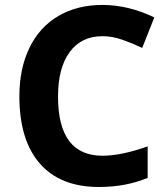

<svg xmlns="http://www.w3.org/2000/svg" viewBox="-20 -744 677 774"><path d="M393.1 -598.1Q307.6 -598.1 260.7 -533.9Q213.9 -469.7 213.9 -355Q213.9 -116.2 393.1 -116.2Q468.3 -116.2 575.2 -153.8V-26.9Q487.3 9.8 378.9 9.8Q223.1 9.8 140.6 -84.7Q58.1 -179.2 58.1 -356Q58.1 -467.3 98.6 -551Q139.2 -634.8 215.1 -679.4Q291 -724.1 393.1 -724.1Q497.1 -724.1 602.1 -673.8L553.2 -550.8Q513.2 -569.8 472.7 -584Q432.1 -598.1 393.1 -598.1Z"/></svg>

Font: CAA NEO Sans
Style: Bold
Weight: 700
Version: Version 1.10